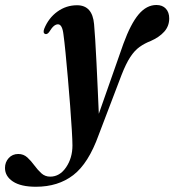

<svg xmlns="http://www.w3.org/2000/svg" viewBox="-142 -482 682 750"><path d="M340 -311Q368.5 -389 399.5 -425.8Q430.5 -462.5 469 -462.5Q492.5 -462.5 505.8 -448.2Q519 -434 519 -410Q519 -380 499.5 -358.2Q480 -336.5 447 -322Q422.5 -312.5 403 -298.5Q383.5 -284.5 366.8 -259Q350 -233.5 332.5 -188.5L243.5 45Q203.5 156.5 144.2 202Q85 247.5 -1.5 247.5Q-60.5 247.5 -91.5 227Q-122.5 206.5 -122.5 174Q-122.5 151.5 -108 135.5Q-93.5 119.5 -70.5 119.5Q-50 119.5 -35.2 133Q-20.5 146.5 -7.8 164Q5 181.5 19.5 194.8Q34 208 54 208Q91.5 208 116.2 171.5Q141 135 141 86Q141 67 138.5 25.5Q136 -16 132 -69Q128 -122 123.2 -176.2Q118.5 -230.5 114 -276Q109.5 -321.5 106 -346.5Q101.5 -387 84.5 -387Q76.5 -387 68.5 -380.5Q60.5 -374 50 -357Q43 -347.5 35.5 -349Q24.5 -352 30.5 -369Q47.5 -411.5 82 -436.5Q116.5 -461.5 159 -461.5Q219 -461.5 225.5 -387.5Q227.5 -367 230 -326.5Q232.5 -286 235 -235.2Q237.5 -184.5 239.8 -132.8Q242 -81 244 -37.5Z"/></svg>

Font: Fraunces 72pt SemiBold
Style: Italic
Weight: 600
Italic angle: -16°
Version: Version 1.000;[b76b70a41]